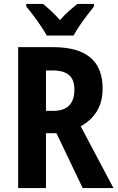

<svg xmlns="http://www.w3.org/2000/svg" viewBox="-20 -953 596 973"><path d="M250 -714Q500 -714 500 -505Q500 -437 471 -389.5Q442 -342 389 -313L555 0H399L266 -278H213V0H72V-714ZM246 -596H213V-391H249Q357 -391 357 -499Q357 -549 330 -572.5Q303 -596 246 -596ZM217 -773Q206 -793 187.5 -820.5Q169 -848 149 -874.5Q129 -901 113 -920V-933H198Q217 -918 239.5 -897Q262 -876 284 -851Q307 -878 329 -897Q351 -916 372 -933H456V-920Q441 -901 421 -875Q401 -849 382.5 -821.5Q364 -794 353 -773Z"/></svg>

Font: Noto Sans Condensed
Style: Bold
Weight: 700
Width: 3
Designer: Monotype Design Team
Foundry: Monotype Imaging Inc.
Version: Version 2.013; ttfautohint (v1.8.4.7-5d5b)